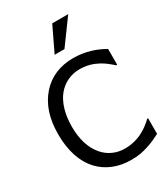

<svg xmlns="http://www.w3.org/2000/svg" viewBox="-241 -1110 1082 1233"><g transform="rotate(-30 300.5 -493.0)"><path d="M355.5 -1000.5 268.1 -817.9H340.8L474.1 -1000.5ZM357.9 13.2C386.2 13.2 409.7 11.2 428.7 7.8C446.8 4.4 466.3 -1 487.3 -7.8C507.8 -14.2 524.9 -21 539.1 -27.8L550.3 -33.2L584 -49.3V-164.6H576.7C554.2 -142.1 528.3 -122.6 499.5 -106.4C457 -82.5 409.7 -70.3 358.4 -70.3C296.4 -70.3 239.7 -95.7 200.2 -143.1C155.3 -196.3 132.8 -269.5 132.8 -362.8C132.8 -455.1 156.2 -532.2 197.8 -582.5C238.8 -631.3 295.9 -657.7 358.4 -657.7C411.6 -657.7 453.6 -645 494.6 -623C528.3 -604 549.3 -585.9 576.2 -562H584V-678.7C550.3 -697.8 518.1 -711.9 487.3 -721.2C445.8 -733.9 403.3 -740.2 359.4 -740.2C261.7 -740.2 181.6 -706.1 123 -640.1C63 -571.8 32.2 -482.4 32.2 -362.8C32.2 -241.7 64.5 -146 123.5 -82C181.6 -19.5 262.2 13.2 357.9 13.2Z"/></g></svg>

Font: SG Kara
Style: Regular
Weight: 400
Designer: Damoon Khanjanzadeh
Version: Version 1.000